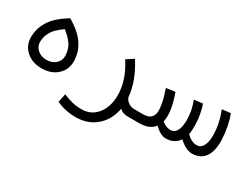

<svg xmlns="http://www.w3.org/2000/svg" viewBox="-68 -792 1742 1371"><g transform="rotate(30 803.0 -106.5)"><path d="M29.8 -151.9Q31.2 -206.5 53.5 -252.4Q75.7 -298.3 112.5 -333.3Q149.4 -368.2 206.1 -402.8Q262.7 -368.2 299.6 -333.3Q336.4 -298.3 358.4 -252.7Q380.4 -207 381.8 -151.9Q383.3 -80.6 334 -35.4Q284.7 9.8 206.1 9.8Q127 9.8 77.6 -35.4Q28.3 -80.6 29.8 -151.9ZM103 -151.9Q102.5 -111.8 131.8 -85.9Q161.1 -60.1 206.1 -60.1Q251 -60.1 280.3 -85.9Q309.6 -111.8 309.1 -151.9Q307.6 -204.6 283.2 -241.5Q258.8 -278.3 210.9 -315.9Q176.3 -291 155.3 -270.5Q134.3 -250 119.1 -219.2Q104 -188.5 103 -151.9Z M431.6 155.8 445.8 85.9Q487.8 103 522.2 111.6Q556.6 120.1 599.6 120.1Q678.7 120.1 726.6 59.8Q774.4 -0.5 774.4 -95.2Q774.4 -218.8 691.4 -345.2L750.5 -382.8Q836.4 -250 847.7 -120.1Q856.9 -97.2 878.7 -83Q900.4 -68.8 926.8 -68.8H1004.4V0H913.6Q868.7 0 843.8 -24.9Q826.2 72.8 758.5 131.3Q690.9 189.9 590.8 189.9Q504.4 189.9 431.6 155.8Z M939.9 -68.8H994.1Q1020 -68.8 1037.4 -74.2Q1054.7 -79.6 1067.4 -95.5Q1080.1 -111.3 1082 -137.9Q1084 -164.6 1075.4 -208.7Q1066.9 -252.9 1045.4 -313L1119.1 -323.2Q1170.9 -180.2 1151.4 -98.1Q1186.5 -68.8 1223.1 -68.8Q1255.4 -68.8 1272.7 -99.9Q1290 -130.9 1290 -188Q1290 -264.6 1260.3 -340.8L1331.1 -349.1Q1356.4 -276.9 1359.4 -190.9Q1360.8 -143.6 1354 -110.8Q1396 -68.8 1439.9 -68.8Q1472.2 -68.8 1489.7 -99.9Q1507.3 -130.9 1507.3 -188Q1507.3 -281.2 1467.3 -380.9L1538.1 -389.2Q1571.8 -297.9 1576.2 -190.9Q1579.6 -98.6 1544.2 -49.3Q1508.8 0 1439.9 0Q1389.6 0 1331.1 -54.2Q1295.9 0 1223.1 0Q1180.7 0 1129.4 -49.8V-50.8Q1092.3 0 1005.4 0H939.9Z"/></g></svg>

Font: LT Superior
Style: Regular
Weight: 400
Designer: Daniel Lyons
Foundry: LyonsType
Version: Version 1.000